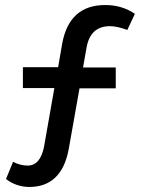

<svg xmlns="http://www.w3.org/2000/svg" viewBox="-20 -712 559 763"><path d="M96 31Q70 31 45 22Q20 13 4 -1L32 -69Q60 -54 90 -54Q140 -54 155 -129L196 -362H71V-445H211L227 -538Q255 -692 398 -692Q465 -692 516 -657L486 -593Q445 -608 417 -608Q339 -608 324 -523L310 -444H440V-361H296L253 -119Q225 31 96 31Z"/></svg>

Font: Lexend Deca
Style: Regular
Weight: 400
Designer: Bonnie Shaver-Troup, Thomas Jockin
Foundry: Lexend
Version: Version 1.008; ttfautohint (v1.8.4.7-5d5b)